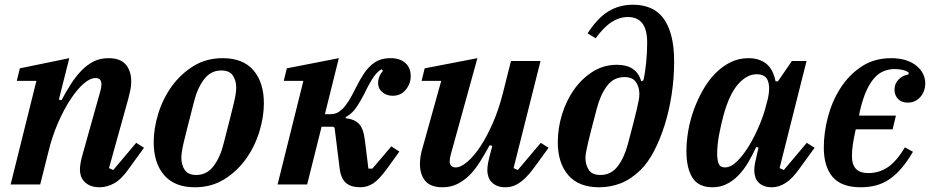

<svg xmlns="http://www.w3.org/2000/svg" viewBox="-20 -780 3933 812"><path d="M402 12Q379 12 363 5.5Q347 -1 337 -11.5Q327 -22 322.5 -35Q318 -48 318 -62Q318 -74 320.5 -89Q323 -104 326 -115L405 -397Q409 -412 409 -423Q409 -450 384 -450Q361 -450 333.5 -426Q306 -402 278 -359.5Q250 -317 225 -259.5Q200 -202 184 -135L150 0H25L134 -438H51L64 -491L273 -534L229 -359L240 -356Q259 -392 279.5 -424Q300 -456 323.5 -480.5Q347 -505 375 -519.5Q403 -534 439 -534Q489 -534 512 -507Q535 -480 535 -435Q535 -418 531.5 -400.5Q528 -383 523 -364L441 -69L459 -61L556 -176L589 -155L528 -71Q496 -24 465 -6Q434 12 402 12Z M810 -40Q855 -40 883.5 -78Q912 -116 926 -174Q942 -237 952.5 -277.5Q963 -318 969 -344Q975 -370 977 -384.5Q979 -399 979 -409Q979 -440 964.5 -461Q950 -482 916 -482Q871 -482 842.5 -444Q814 -406 800 -348Q784 -285 773.5 -244.5Q763 -204 757 -178Q751 -152 749 -137.5Q747 -123 747 -113Q747 -82 761.5 -61Q776 -40 810 -40ZM804 12Q718 12 674 -39.5Q630 -91 630 -179Q630 -237 649.5 -300Q669 -363 706.5 -415Q744 -467 798 -500.5Q852 -534 922 -534Q1008 -534 1052 -482.5Q1096 -431 1096 -343Q1096 -285 1076.5 -222Q1057 -159 1019.5 -107Q982 -55 928 -21.5Q874 12 804 12Z M1504 12Q1464 12 1442.5 -7Q1421 -26 1416 -71L1395 -240L1389 -244H1340L1279 0H1154L1263 -438H1180L1193 -491L1413 -534L1354 -297H1378Q1391 -297 1402.5 -301.5Q1414 -306 1427 -318Q1440 -330 1454 -352Q1468 -374 1485 -409Q1502 -443 1518 -467Q1534 -491 1551.5 -506Q1569 -521 1588.5 -527.5Q1608 -534 1632 -534Q1672 -534 1694.5 -513.5Q1717 -493 1717 -458Q1717 -426 1696 -400.5Q1675 -375 1641 -375Q1615 -375 1597 -390Q1579 -405 1579 -429Q1579 -443 1585 -457.5Q1591 -472 1600 -480L1593 -487Q1577 -478 1560.5 -455Q1544 -432 1519 -380Q1494 -333 1477.5 -313.5Q1461 -294 1442 -285V-280Q1479 -276 1498 -256.5Q1517 -237 1523 -188L1538 -67H1555L1635 -161L1669 -139L1620 -71Q1584 -21 1558.5 -4.5Q1533 12 1504 12Z M1852 12Q1801 12 1778.5 -15Q1756 -42 1756 -87Q1756 -120 1768 -158L1846 -438H1763L1776 -491L1999 -534L1886 -125Q1882 -110 1882 -99Q1882 -72 1907 -72Q1929 -72 1957 -96Q1985 -120 2012.5 -162Q2040 -204 2065 -261.5Q2090 -319 2107 -387L2141 -522H2266L2152 -69L2170 -61L2267 -176L2300 -155L2239 -71Q2220 -45 2203.5 -29Q2187 -13 2172.5 -4Q2158 5 2144.5 8.5Q2131 12 2118 12Q2096 12 2081.5 5.5Q2067 -1 2058 -11Q2049 -21 2045 -34Q2041 -47 2041 -60Q2041 -74 2044 -90Q2047 -106 2050 -117L2062 -163L2051 -166Q2031 -130 2011 -97.5Q1991 -65 1967.5 -41Q1944 -17 1915.5 -2.5Q1887 12 1852 12Z M2514 12Q2427 12 2383 -39.5Q2339 -91 2339 -178Q2339 -238 2357 -296.5Q2375 -355 2408 -401.5Q2441 -448 2487 -477Q2533 -506 2589 -506Q2672 -506 2692 -436L2701 -440Q2709 -475 2713 -518Q2717 -561 2717 -599Q2717 -656 2696 -682Q2675 -708 2636 -708Q2600 -708 2567 -687Q2534 -666 2499 -618L2465 -639Q2507 -704 2553 -732Q2599 -760 2657 -760Q2697 -760 2729 -747Q2761 -734 2783.5 -705.5Q2806 -677 2818.5 -631Q2831 -585 2831 -520Q2831 -449 2820.5 -380.5Q2810 -312 2791 -251.5Q2772 -191 2746.5 -142Q2721 -93 2690 -62Q2649 -22 2605.5 -5Q2562 12 2514 12ZM2519 -40Q2565 -40 2593 -77.5Q2621 -115 2636 -173Q2650 -225 2659 -260.5Q2668 -296 2673.5 -319.5Q2679 -343 2681.5 -357Q2684 -371 2684 -382Q2684 -412 2669.5 -433Q2655 -454 2621 -454Q2575 -454 2547 -416.5Q2519 -379 2504 -321Q2490 -268 2481 -233Q2472 -198 2466.5 -174.5Q2461 -151 2458.5 -136.5Q2456 -122 2456 -112Q2456 -82 2470.5 -61Q2485 -40 2519 -40Z M2993 12Q2934 12 2908.5 -28.5Q2883 -69 2883 -141Q2883 -183 2891 -228.5Q2899 -274 2915 -317.5Q2931 -361 2953.5 -400.5Q2976 -440 3005 -469.5Q3034 -499 3069 -516.5Q3104 -534 3145 -534Q3190 -534 3219.5 -511.5Q3249 -489 3260 -436H3270L3329 -522H3391L3277 -69L3295 -61L3392 -176L3425 -155L3364 -71Q3332 -25 3303 -6.5Q3274 12 3245 12Q3223 12 3208.5 5.5Q3194 -1 3185.5 -11Q3177 -21 3173.5 -34Q3170 -47 3170 -60Q3170 -74 3173 -90Q3176 -106 3179 -117L3188 -156L3178 -158Q3162 -123 3143.5 -92Q3125 -61 3102.5 -38Q3080 -15 3053 -1.5Q3026 12 2993 12ZM3046 -72Q3072 -72 3099.5 -100Q3127 -128 3151 -169Q3175 -210 3193.5 -255Q3212 -300 3220 -335L3227 -360Q3238 -408 3228 -437Q3218 -466 3180 -466Q3139 -466 3102 -424.5Q3065 -383 3040 -293Q3035 -275 3030 -253Q3025 -231 3021 -209.5Q3017 -188 3015 -167.5Q3013 -147 3013 -132Q3013 -103 3019.5 -87.5Q3026 -72 3046 -72Z M3620 12Q3539 12 3501.5 -31.5Q3464 -75 3464 -156Q3464 -219 3481.5 -285.5Q3499 -352 3534.5 -407.5Q3570 -463 3623.5 -498.5Q3677 -534 3749 -534Q3785 -534 3812 -525Q3839 -516 3857 -501Q3875 -486 3884 -467Q3893 -448 3893 -428Q3893 -393 3872 -369.5Q3851 -346 3819 -346Q3793 -346 3778 -361.5Q3763 -377 3763 -401Q3763 -427 3781 -444.5Q3799 -462 3822 -465L3823 -473Q3815 -480 3798.5 -484Q3782 -488 3764 -488Q3741 -488 3719.5 -480Q3698 -472 3679 -451.5Q3660 -431 3644.5 -397Q3629 -363 3617 -312L3613 -291H3769L3755 -233H3599Q3590 -192 3586.5 -167Q3583 -142 3583 -119Q3583 -48 3652 -48Q3698 -48 3735 -73Q3772 -98 3807 -157L3841 -138Q3817 -97 3792.5 -68.5Q3768 -40 3741.5 -22Q3715 -4 3685 4Q3655 12 3620 12Z"/></svg>

Font: IBM Plex Serif SmBld
Style: Italic
Weight: 600
Italic angle: -14°
Designer: Mike Abbink, Paul van der Laan, Pieter van Rosmalen
Foundry: Bold Monday
Version: Version 3.001